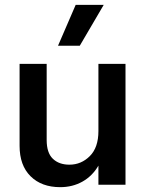

<svg xmlns="http://www.w3.org/2000/svg" viewBox="-20 -764 605 794"><path d="M293 -744H409L310 -575H220ZM387 -500H499V0H387V-79Q362 -36 321 -13Q280 10 229 10Q152 10 106.5 -35Q61 -80 61 -161V-500H173V-185Q173 -132 198.5 -107.5Q224 -83 267 -83Q316 -83 351.5 -118.5Q387 -154 387 -222Z"/></svg>

Font: CBA Beacon Sans Bold
Style: Regular
Weight: 700
Designer: Wei Huang
Foundry: Wei Huang
Version: Version 1.002